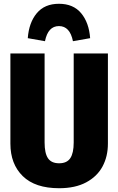

<svg xmlns="http://www.w3.org/2000/svg" viewBox="-20 -978 625 1016"><path d="M551 -218Q551 -150 522.5 -97Q494 -44 436 -13Q378 18 293 18Q166 18 100.5 -46Q35 -110 35 -218V-695H216V-224Q216 -167 234 -140.5Q252 -114 293 -114Q334 -114 352 -141Q370 -168 370 -224V-695H551ZM457 -776 366 -760Q350 -840 292 -840Q234 -840 218 -760L127 -776Q133 -858 174.5 -908Q216 -958 292 -958Q368 -958 409.5 -908Q451 -858 457 -776Z"/></svg>

Font: Fira Sans Condensed ExtraBold
Style: Regular
Weight: 800
Width: 3
Designer: Carrois Corporate & Edenspiekermann AG
Foundry: Carrois Corporate GbR & Edenspiekermann AG
Version: Version 4.203